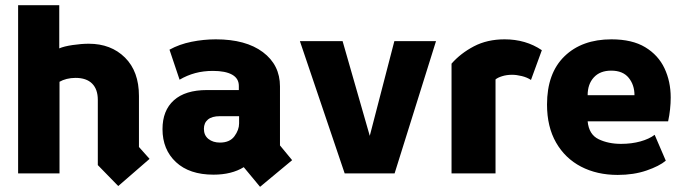

<svg xmlns="http://www.w3.org/2000/svg" viewBox="-20 -670 2652 742"><path d="M437 49 358 -32V-284Q358 -325 336 -347Q314 -369 272 -369Q254 -369 238 -365Q222 -361 210 -354V0H50V-650H209V-483Q227 -491 261 -496Q295 -501 323 -501Q409 -501 463 -447.5Q517 -394 517 -299V-102L558 -56Z M985 52 922 -24Q875 5 805 5Q712 5 660 -43.5Q608 -92 608 -171Q608 -243 652 -282.5Q696 -322 780 -322H903V-338Q903 -367 877 -381.5Q851 -396 803 -396Q766 -396 734.5 -387.5Q703 -379 674 -362L635 -478Q673 -499 720 -508.5Q767 -518 814 -518Q930 -518 996 -468.5Q1062 -419 1062 -336V-108L1109 -51ZM830 -119Q868 -119 886 -143.5Q904 -168 904 -193V-221H830Q799 -221 783.5 -208Q768 -195 768 -172Q768 -147 785.5 -133Q803 -119 830 -119Z M1312 0 1139 -511H1304L1409 -145L1504 -511H1665L1505 0Z M1725 0V-424Q1760 -464 1811.5 -491Q1863 -518 1930 -518Q2012 -518 2074 -476L2032 -361Q2017 -371 1996.5 -376Q1976 -381 1959 -381Q1938 -381 1920.5 -375.5Q1903 -370 1895 -363V0Z M2367 6Q2287 6 2225.5 -26Q2164 -58 2129 -119Q2094 -180 2094 -266Q2094 -387 2161.5 -452.5Q2229 -518 2343 -518Q2423 -518 2473.5 -487.5Q2524 -457 2548 -406Q2572 -355 2572 -293Q2572 -271 2569.5 -247.5Q2567 -224 2562 -201H2251Q2256 -150 2293.5 -132Q2331 -114 2380 -114Q2421 -114 2455 -123.5Q2489 -133 2510 -149L2553 -49Q2528 -28 2478.5 -11Q2429 6 2367 6ZM2251 -302H2432Q2432 -342 2409.5 -369.5Q2387 -397 2342 -397Q2299 -397 2275 -371Q2251 -345 2251 -302Z"/></svg>

Font: Braah One
Style: Regular
Weight: 400
Designer: Ashish Kumar
Foundry: Ashish Kumar
Version: Version 1.001; ttfautohint (v1.8.4.7-5d5b);gftools[0.9.29]